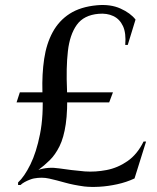

<svg xmlns="http://www.w3.org/2000/svg" viewBox="-20 -735 626 765"><path d="M562 -171 516 -24Q484 -9 447.5 -1Q411 7 377 9Q343 11 316 8Q272 2 238.5 -7.5Q205 -17 176 -23.5Q147 -30 115 -24Q109 -23 98.5 -19Q88 -15 78 -9.5Q68 -4 62 2H52V-8Q77 -31 101 -79.5Q125 -128 139.5 -201Q154 -274 149 -370Q147 -440 156 -500.5Q165 -561 190 -607Q215 -653 258 -680.5Q301 -708 366 -714Q420 -719 460 -701Q500 -683 520 -657L489 -556H479Q483 -603 470 -631Q457 -659 431.5 -671Q406 -683 373 -680Q314 -675 286 -636Q258 -597 250.5 -531Q243 -465 247 -377Q250 -295 242 -240.5Q234 -186 217 -152Q200 -118 178 -96.5Q156 -75 133 -58Q171 -71 216.5 -64Q262 -57 318 -52Q360 -49 404.5 -57.5Q449 -66 488 -93Q527 -120 552 -171ZM59 -367H430L415 -327H46Z"/></svg>

Font: Cinzel Eorzea
Style: Regular
Weight: 500
Designer: Natanael Gama
Version: Version 2.000